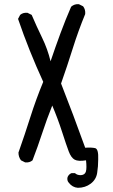

<svg xmlns="http://www.w3.org/2000/svg" viewBox="-20 -764 540 915"><path d="M351 131Q325 129 308 107Q298 96 302 80Q308 66 321 61H337Q349 72 367 70.5Q385 69 389.5 53Q394 37 390 0Q353 6 336 -3Q319 -12 307.5 -42.5Q296 -73 275.5 -136.5Q255 -200 229 -261Q203 -196 181.5 -130.5Q160 -65 135 0Q121 12 100 10L80 0Q68 -16 68 -37Q98 -122 125 -207Q152 -292 186 -374Q152 -448 122 -523Q92 -598 66 -674L76 -693Q90 -705 111 -703L131 -693Q154 -639 180.5 -584.5Q207 -530 221 -472Q244 -540 268 -605Q292 -670 319 -732Q335 -746 356 -744L376 -734Q388 -719 386 -697Q353 -617 326.5 -532.5Q300 -448 271 -366Q300 -292 329 -215Q358 -138 386 -60Q417 -62 433.5 -58Q450 -54 448 -4Q448 29 443 60.5Q438 92 412 111.5Q386 131 351 131Z"/></svg>

Font: Kosefont JP
Style: Regular
Weight: 400
Designer: Nozomi Seto 瀬戸のぞみ
Version: Version 3.00;June 19, 2020